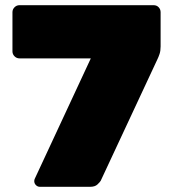

<svg xmlns="http://www.w3.org/2000/svg" viewBox="-20 -720 665 740"><path d="M134 0Q125 0 118.5 -6.5Q112 -13 112 -22Q112 -27 114 -31L330 -495H55Q44 -495 36 -503Q28 -511 28 -522V-673Q28 -684 36 -692Q44 -700 55 -700H572Q584 -700 591.5 -692Q599 -684 599 -673V-541Q599 -524 595 -512Q591 -500 586 -490L368 -23Q365 -18 355.5 -9Q346 0 327 0Z"/></svg>

Font: Rubik Black
Style: Regular
Weight: 900
Designer: Hubert and Fischer
Foundry: Hubert and Fischer
Version: Version 2.300;gftools[0.9.30]